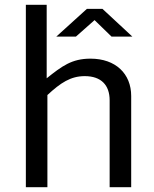

<svg xmlns="http://www.w3.org/2000/svg" viewBox="-20 -782 645 802"><path d="M178 0V-385C233 -436 275 -464 334 -464C403 -464 438 -426 438 -363V0H528V-381C528 -474 463 -537 358 -537C280 -537 239 -506 175 -455V-762H88V0ZM533 -629 408 -745H343L215 -629H297L375 -698L446 -629Z"/></svg>

Font: Cheyenne Sans
Style: Regular
Weight: 400
Designer: The Public Sans project authors (U.S. Web Design System), Libre Franklin designed by Pablo Impallari and Rodrigo Fuenzal
Foundry: The Cheyenne Sans Project Authors
Version: Version 2.007